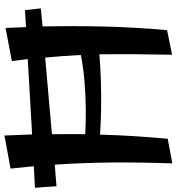

<svg xmlns="http://www.w3.org/2000/svg" viewBox="10 -816 811 882"><g transform="rotate(-90 416.0 -374.5)"><path d="M107 11Q112 -135 111 -265.5Q110 -396 101 -529L2 -521L-5 -620L94 -625Q89 -677 83 -732L235 -760Q238 -696 240 -633L586 -653Q582 -688 577 -726L729 -755Q731 -708 733 -661L811 -666L819 -593L736 -585Q739 -443 735.5 -299.5Q732 -156 719 -13L606 10Q608 -84 608.5 -165Q609 -246 608 -324Q549 -319 484.5 -317Q420 -315 357 -316Q294 -317 239 -321Q237 -242 232 -164Q227 -86 220 -10ZM241 -389Q294 -386 357.5 -386.5Q421 -387 485 -392.5Q549 -398 605 -409Q601 -490 593 -573L241 -542Q242 -465 241 -389Z"/></g></svg>

Font: Marhey
Style: Regular
Weight: 400
Designer: Nur Syamsi & Bustanul Arifin
Foundry: Namelatype
Version: Version 1.000; ttfautohint (v1.8.4.7-5d5b)